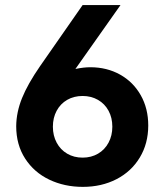

<svg xmlns="http://www.w3.org/2000/svg" viewBox="-20 -727 649 757"><path d="M137.7 -465.8 305.7 -707H455.1L277.3 -455.1Q310.1 -461.9 335.9 -461.9Q401.4 -461.9 453.4 -432.9Q505.4 -403.8 534.9 -351.6Q564.5 -299.3 564.5 -232.4Q564.5 -161.1 531.2 -106Q498 -50.8 439.2 -20.5Q380.4 9.8 306.6 9.8Q233.9 9.8 174.1 -18.8Q114.3 -47.4 79.1 -101.8Q43.9 -156.2 43.9 -229.5Q44.4 -284.7 66.9 -340.3Q89.4 -396 137.7 -465.8ZM305.7 -105.5Q339.8 -105.5 366.5 -121.1Q393.1 -136.7 408 -164.6Q422.9 -192.4 422.9 -227.5Q422.9 -262.7 408 -290.3Q393.1 -317.9 366.2 -333.3Q339.4 -348.6 305.7 -348.6Q271.5 -348.6 244.9 -333.3Q218.3 -317.9 203.4 -290.3Q188.5 -262.7 188.5 -227.5Q188.5 -192.4 203.4 -164.6Q218.3 -136.7 244.9 -121.1Q271.5 -105.5 305.7 -105.5Z"/></svg>

Font: WEMIX Pretendard
Style: Bold
Weight: 700
Designer: Base glyphs from Inter by Rasmus Andersson; Hangeul glyphs from Noto Sans CJK(Source Han Sans) by Jang Soo-young and Kan
Foundry: Kil Hyung-jin
Version: Version 1.000